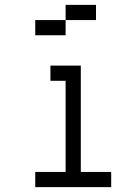

<svg xmlns="http://www.w3.org/2000/svg" viewBox="-20 -770 540 790"><path d="M437.5 0V-62.5H312.5V-500H187.5V-437.5H250Q250 -437.5 250 -62.5H125V0ZM375 -687.5V-750H250V-687.5H125V-625H250V-687.5Z"/></svg>

Font: UnifontExMono
Style: Regular
Weight: 500
Version: Version 15.0.06